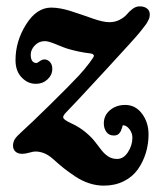

<svg xmlns="http://www.w3.org/2000/svg" viewBox="-20 -480 494 604"><path d="M28.8 -291Q28.8 -350.1 62 -403.1Q95.2 -456.1 141.1 -456.1Q168.9 -456.1 204.3 -444.6Q239.7 -433.1 272 -421.6Q304.2 -410.2 324.2 -410.2Q342.3 -410.2 356.9 -418Q371.6 -425.8 379.2 -435.1Q386.7 -444.3 397.2 -452.1Q407.7 -460 418.9 -460Q434.1 -460 442.6 -453.1Q451.2 -446.3 451.2 -434.6Q451.2 -430.7 450.4 -426.5Q449.7 -422.4 447.5 -418.2Q445.3 -414.1 443.8 -410.9Q442.4 -407.7 438.5 -402.6Q434.6 -397.5 432.6 -394.8Q430.7 -392.1 425.8 -386Q420.9 -379.9 418.9 -377.4Q405.8 -360.8 307.1 -253.9Q208.5 -147 188.5 -127Q178.7 -117.2 178.7 -111.3Q178.7 -103.5 205.6 -91.3Q230 -80.1 249 -64.2Q268.1 -48.3 278.8 -34.2Q289.6 -20 299.3 -7.6Q309.1 4.9 321 12.5Q333 20 348.6 20Q368.7 20 382.6 -1.5Q396.5 -22.9 396.5 -46.9Q396.5 -61 387.7 -73Q378.9 -85 368.2 -85.9Q367.2 -85.9 366.7 -85.7Q366.2 -85.4 365.7 -84.5Q365.2 -83.5 365 -82.5Q364.7 -81.5 364.5 -79.8Q364.3 -78.1 363.8 -77.1L362.3 -74.2Q361.3 -70.8 360.6 -68.8Q359.9 -66.9 357.7 -63.7Q355.5 -60.5 353.3 -58.6Q351.1 -56.6 347.2 -55.2Q343.3 -53.7 338.4 -53.7Q322.8 -53.7 314.7 -64.9Q306.6 -76.2 306.6 -91.8Q306.6 -117.2 326.2 -133.5Q345.7 -149.9 374 -149.9Q406.2 -149.9 426.8 -122.3Q447.3 -94.7 447.3 -57.1Q447.3 -26.4 438.5 2Q429.7 30.3 413.1 53.5Q396.5 76.7 368.9 90.3Q341.3 104 306.6 104Q283.7 104 261 96.7Q238.3 89.4 216.6 75Q194.8 60.5 180.2 48.8Q165.5 37.1 145.5 19Q120.1 -3.4 90.8 -3.4Q85 -3.4 72.3 0.2Q59.6 3.9 49.8 3.9Q36.1 3.9 28.6 -3.2Q21 -10.3 21 -21.5Q21 -33.2 26.6 -42.2Q32.2 -51.3 48.3 -65.4Q78.6 -92.8 137.9 -151.1Q197.3 -209.5 227.1 -241.2Q245.6 -261.2 260.5 -281Q275.4 -300.8 275.4 -304.2Q275.4 -310.5 263.7 -312Q226.6 -316.4 191.4 -327.1Q180.7 -330.6 165.5 -336.9Q150.4 -343.3 139.6 -346.9Q128.9 -350.6 121.1 -350.6Q102.5 -350.6 89.6 -337.2Q76.7 -323.7 76.7 -308.1Q76.7 -282.7 94.2 -281.7Q97.2 -281.7 105.5 -287.8Q113.8 -293.9 122.1 -293Q131.8 -291.5 138.2 -283.7Q144.5 -275.9 144.5 -263.2Q144.5 -244.1 129.4 -230.2Q114.3 -216.3 93.3 -216.3Q68.4 -216.3 50.8 -233.9Q28.8 -253.9 28.8 -291Z"/></svg>

Font: Cooper* SemiBold
Style: Italic
Weight: 600
Italic angle: -7°
Designer: Owen Earl
Foundry: indestructible type*
Version: Version 0.001